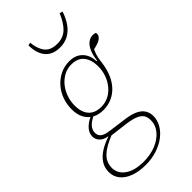

<svg xmlns="http://www.w3.org/2000/svg" viewBox="-306 -805 1123 1123"><g transform="rotate(-45 255.0 -244.0)"><path d="M176 248Q121 248 80 233Q39 218 16 190Q-7 162 -7 124Q-7 86 13 57Q33 28 67.5 7.5Q102 -13 144 -26L165 -20Q92 8 57.5 40.5Q23 73 23 120Q23 166 64.5 196Q106 226 182 226Q237 226 282.5 207.5Q328 189 355 156.5Q382 124 382 83Q382 59 372 42.5Q362 26 337.5 15Q313 4 270 -2L159 -16Q154 -17 148.5 -17.5Q143 -18 138 -19V-26Q104 -32 88 -50Q72 -68 72 -90Q72 -119 93 -142Q114 -165 149 -181V-190L178 -179Q130 -157 114 -137Q98 -117 98 -96Q98 -73 114 -60Q130 -47 170 -42L280 -27Q327 -21 355.5 -7Q384 7 397 28.5Q410 50 410 77Q410 110 393 140.5Q376 171 345 195Q314 219 271 233.5Q228 248 176 248ZM228 -154Q189 -154 160.5 -169.5Q132 -185 115.5 -215Q99 -245 99 -288Q99 -331 113 -369Q127 -407 153 -436Q179 -465 213.5 -481.5Q248 -498 288 -498Q324 -498 348.5 -483.5Q373 -469 386.5 -444Q400 -419 401 -386L406 -385Q411 -427 423.5 -454.5Q436 -482 454 -495.5Q472 -509 494 -509Q500 -509 505 -508Q510 -507 514 -506Q516 -504 516.5 -501.5Q517 -499 517 -495Q517 -479 498 -465Q479 -451 431 -443L447 -457Q441 -446 435 -432.5Q429 -419 424.5 -401Q420 -383 417 -356Q411 -309 395 -271.5Q379 -234 354.5 -208Q330 -182 298 -168Q266 -154 228 -154ZM232 -176Q266 -176 294 -190.5Q322 -205 343 -230.5Q364 -256 375.5 -288.5Q387 -321 387 -356Q387 -411 361.5 -443.5Q336 -476 282 -476Q249 -476 220.5 -460.5Q192 -445 171 -419Q150 -393 138.5 -360Q127 -327 127 -292Q127 -255 139 -229Q151 -203 174.5 -189.5Q198 -176 232 -176ZM308 -592Q268 -592 240.5 -608.5Q213 -625 199 -657Q185 -689 185 -732L203 -736Q208 -682 232.5 -650.5Q257 -619 311 -619Q361 -619 392.5 -649.5Q424 -680 447 -736L466 -731Q452 -688 429.5 -656.5Q407 -625 376.5 -608.5Q346 -592 308 -592Z"/></g></svg>

Font: Source Serif 4 ExtraLight
Style: Italic
Weight: 250
Italic angle: -12°
Designer: Frank Grießhammer
Foundry: Adobe Systems Incorporated
Version: Version 4.004;hotconv 1.0.116;makeotfexe 2.5.65601